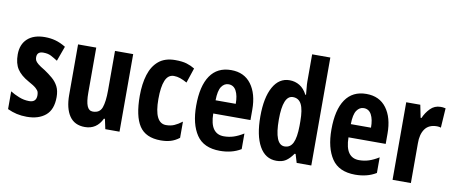

<svg xmlns="http://www.w3.org/2000/svg" viewBox="-67 -1040 3165 1331"><g transform="rotate(10 1515.5 -375.0)"><path d="M345 -160Q345 -72 296 -31Q247 10 164 10Q126 10 93 2.5Q60 -5 28 -20V-145Q55 -128 90 -114Q125 -100 162 -100Q212 -100 212 -149Q212 -161 209 -172Q206 -183 190 -197.5Q174 -212 135 -233Q79 -264 53.5 -303Q28 -342 28 -405Q28 -476 71.5 -516Q115 -556 194 -556Q233 -556 268 -546.5Q303 -537 341 -514L303 -409Q278 -425 256 -436.5Q234 -448 201 -448Q157 -448 157 -408Q157 -396 161.5 -386Q166 -376 181.5 -363Q197 -350 231 -330Q261 -310 287.5 -287.5Q314 -265 329.5 -235Q345 -205 345 -160Z M816 -546V0H716L701 -70H694Q656 10 573 10Q500 10 464 -43Q428 -96 428 -191V-546H556V-228Q556 -166 568.5 -135.5Q581 -105 609 -105Q658 -105 673 -147Q688 -189 688 -268V-546Z M1107 10Q1001 10 956 -58.5Q911 -127 911 -270Q911 -354 931 -418.5Q951 -483 995 -519.5Q1039 -556 1111 -556Q1161 -556 1192 -546.5Q1223 -537 1249 -521L1214 -416Q1187 -431 1165 -438.5Q1143 -446 1121 -446Q1080 -446 1061 -401Q1042 -356 1042 -270Q1042 -101 1125 -101Q1157 -101 1182.5 -112Q1208 -123 1237 -145V-31Q1207 -8 1176 1Q1145 10 1107 10Z M1505 -555Q1597 -555 1646.5 -488.5Q1696 -422 1696 -310V-237H1434Q1435 -164 1460 -129Q1485 -94 1533 -94Q1569 -94 1601.5 -104.5Q1634 -115 1671 -138V-28Q1638 -8 1601 1Q1564 10 1524 10Q1409 10 1358.5 -65.5Q1308 -141 1308 -270Q1308 -409 1358 -482Q1408 -555 1505 -555ZM1504 -455Q1474 -455 1454.5 -426.5Q1435 -398 1434 -330H1576Q1576 -388 1558 -421.5Q1540 -455 1504 -455Z M1921 10Q1843 10 1801 -65Q1759 -140 1759 -274Q1759 -407 1800.5 -481.5Q1842 -556 1916 -556Q1955 -556 1987 -536.5Q2019 -517 2040 -476H2045Q2043 -506 2040.5 -527Q2038 -548 2038 -569V-760H2166V0H2063L2045 -60H2038Q2013 -24 1987 -7Q1961 10 1921 10ZM1960 -98Q2000 -98 2018.5 -136Q2037 -174 2038 -256V-288Q2038 -370 2019 -407.5Q2000 -445 1959 -445Q1889 -445 1889 -275Q1889 -98 1960 -98Z M2457 -555Q2549 -555 2598.5 -488.5Q2648 -422 2648 -310V-237H2386Q2387 -164 2412 -129Q2437 -94 2485 -94Q2521 -94 2553.5 -104.5Q2586 -115 2623 -138V-28Q2590 -8 2553 1Q2516 10 2476 10Q2361 10 2310.5 -65.5Q2260 -141 2260 -270Q2260 -409 2310 -482Q2360 -555 2457 -555ZM2456 -455Q2426 -455 2406.5 -426.5Q2387 -398 2386 -330H2528Q2528 -388 2510 -421.5Q2492 -455 2456 -455Z M2979 -556Q2985 -556 2993.5 -555.5Q3002 -555 3014 -552L3005 -414Q2999 -417 2989.5 -418Q2980 -419 2978 -419Q2920 -419 2893 -381Q2866 -343 2867 -279V0H2738V-546H2837L2855 -457H2861Q2877 -495 2906.5 -525.5Q2936 -556 2979 -556Z"/></g></svg>

Font: Noto Sans Gujarati ExtraCondensed
Style: Bold
Weight: 700
Width: 2
Designer: Jelle Bosma - Monotype Design Team, Universal Thirst
Foundry: Monotype Imaging Inc.
Version: Version 2.106; ttfautohint (v1.8.4.7-5d5b)